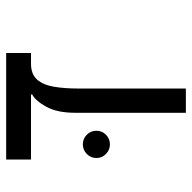

<svg xmlns="http://www.w3.org/2000/svg" viewBox="-20 -606 626 626"><g transform="rotate(-90 293.0 -293.0)"><path d="M433.1 -585.9V-504.9H398.4Q363.8 -504.9 346.4 -484.9Q329.1 -464.8 323.2 -430.2Q317.4 -395.5 317.4 -352.1V0H238.3V-361.3Q238.3 -418.9 257.6 -454.3Q276.9 -489.7 297.9 -501V-504.9H85.9V-585.9ZM135.3 -247.6Q117.2 -247.6 104 -260.5Q90.8 -273.4 90.8 -291.5Q90.8 -310.1 104 -323Q117.2 -335.9 135.3 -335.9Q153.8 -335.9 166.7 -323Q179.7 -310.1 179.7 -291.5Q179.7 -273.4 166.7 -260.5Q153.8 -247.6 135.3 -247.6Z"/></g></svg>

Font: CaskaydiaMono NF SemiLight
Style: Regular
Weight: 350
Designer: Aaron Bell
Foundry: Saja Typeworks
Version: Version 2111.001; ttfautohint (v1.8.4);Nerd Fonts 3.1.1